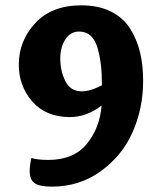

<svg xmlns="http://www.w3.org/2000/svg" viewBox="-20 -693 614 723"><path d="M277.8 -574.2Q245.1 -574.2 226.1 -544.7Q207 -515.1 207 -473.1Q207 -425.8 226.1 -387.5Q245.1 -349.1 288.1 -349.1Q320.8 -349.1 363.8 -372.1Q363.8 -416 359.9 -449Q356 -481.9 347.4 -512Q338.9 -542 321.5 -558.1Q304.2 -574.2 277.8 -574.2ZM286.1 -672.9Q352.1 -672.9 398.9 -648.9Q445.8 -625 471.4 -583Q497.1 -541 508.1 -492.9Q519 -444.8 519 -388.2Q519 -287.1 480.5 -198Q441.9 -108.9 361.3 -49.6Q280.8 9.8 174.8 9.8Q130.9 9.8 111.3 -2.7Q91.8 -15.1 91.8 -49.8Q91.8 -69.8 98.1 -98.1Q121.1 -90.8 162.1 -90.8Q255.9 -90.8 305.4 -149.4Q355 -208 362.8 -295.9Q306.2 -252 242.2 -252Q151.9 -252.9 101.3 -311Q50.8 -369.1 50.8 -450.2Q50.8 -539.1 112.8 -606Q174.8 -672.9 286.1 -672.9Z"/></svg>

Font: Sukar
Style: black
Weight: 900
Designer: Dario Muhafara - Ghiath Alsory
Foundry: Dario Muhafara - Ghiath Alsory
Version: Version 1.00 March 27, 2016, initial release